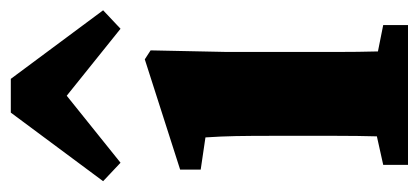

<svg xmlns="http://www.w3.org/2000/svg" viewBox="-236 -558 793 364"><g transform="rotate(-90 161.0 -376.5)"><path d="M30 0V-47L84 -59Q85 -95 85 -137Q85 -179 85 -210V-258Q85 -299 84.5 -326.5Q84 -354 82 -384L21 -393V-432L230 -499L247 -488L244 -343V-210Q244 -179 244 -136.5Q244 -94 245 -57L295 -47V0ZM288 -545 161 -647 34 -545 -1 -578 129 -753H193L323 -578Z"/></g></svg>

Font: Source Serif 4
Style: Bold
Weight: 700
Designer: Frank Grießhammer
Foundry: Adobe
Version: Version 4.005;hotconv 1.1.0;makeotfexe 2.6.0